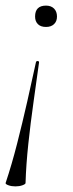

<svg xmlns="http://www.w3.org/2000/svg" viewBox="-21 -385 261 684"><path d="M107 -163Q108 -168 113.5 -167.5Q119 -167 118 -162Q109 -96 98.5 -22Q88 52 80 126.5Q72 201 70 267Q70 271 59 275Q48 279 34 279Q20 279 9 275Q-2 271 -1 267Q21 201 40 126.5Q59 52 76 -23Q93 -98 107 -163ZM143 -365Q161 -365 171.5 -354.5Q182 -344 182 -326Q182 -309 171.5 -299Q161 -289 143 -289Q124 -289 114 -299Q104 -309 104 -326Q104 -365 143 -365Z"/></svg>

Font: Cormorant Garamond Light Light
Style: Italic
Weight: 300
Italic angle: -10°
Version: Version 4.001